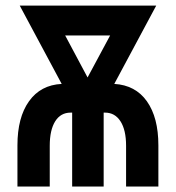

<svg xmlns="http://www.w3.org/2000/svg" viewBox="-20 -679 640 699"><path d="M357.4 -269V0H242.7V-269H237.3Q200.7 -269 180.9 -237.3Q161.1 -205.6 161.1 -148.4V0H43.5V-149.9Q43.5 -251.5 85.7 -310.5Q127.9 -369.6 204.6 -373.5L51.8 -658.7H548.8L396 -373.5Q473.1 -369.1 514.9 -310.1Q556.6 -251 556.6 -149.9V0H439V-148.4Q439 -205.6 418.7 -237.3Q398.4 -269 362.3 -269ZM298.8 -397 380.9 -549.8H217.3Z"/></svg>

Font: Cousine
Style: Bold
Weight: 700
Monospace: yes
Designer: Steve Matteson
Foundry: Ascender Corporation
Version: Version 1.20